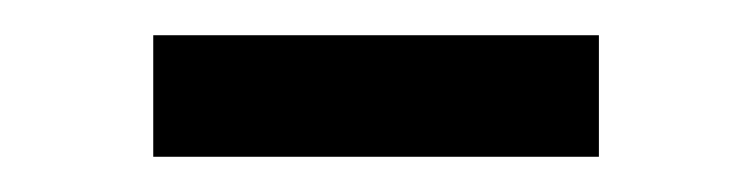

<svg xmlns="http://www.w3.org/2000/svg" viewBox="-20 -324 427 109"><path d="M67 -235V-304H320V-235Z"/></svg>

Font: Chivo ExtraLight
Style: Regular
Weight: 250
Designer: Hector Gatti
Foundry: Omnibus-Type
Version: Version 2.002